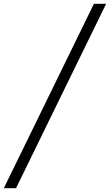

<svg xmlns="http://www.w3.org/2000/svg" viewBox="-38 -843 576 1006"><path d="M-18 143 454 -823H518L46 143Z"/></svg>

Font: Iosevka SS18 Light
Style: Italic
Weight: 300
Italic angle: -9°
Monospace: yes
Designer: Belleve Invis
Foundry: Belleve Invis
Version: Version 25.1.1; ttfautohint (v1.8.4)